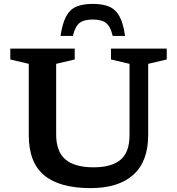

<svg xmlns="http://www.w3.org/2000/svg" viewBox="-20 -957 911 988"><path d="M646.5 -262V-628.5L551 -651V-707H838V-651L742.5 -628.5V-263Q742.5 -126 666 -57.5Q589.5 11 446.5 11Q287 11 207.5 -54.8Q128 -120.5 128 -261.5V-628.5L33 -651V-707H364.5V-651L269 -628.5V-265.5Q269 -176.5 317 -136.2Q365 -96 461.5 -96Q554 -96 600.2 -134.8Q646.5 -173.5 646.5 -262ZM457.5 -856.5Q411.5 -856.5 389 -838.5Q366.5 -820.5 355 -772H291.5Q301 -836.5 320.2 -872.5Q339.5 -908.5 373 -922.8Q406.5 -937 457.5 -937Q508.5 -937 542 -922.8Q575.5 -908.5 595 -872.5Q614.5 -836.5 623.5 -772H560Q548.5 -820.5 526 -838.5Q503.5 -856.5 457.5 -856.5Z"/></svg>

Font: Newsreader 6pt Medium
Style: Regular
Weight: 500
Designer: Hugues Gentile
Foundry: Production Type
Version: Version 1.003; ttfautohint (v1.8.3)